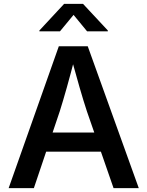

<svg xmlns="http://www.w3.org/2000/svg" viewBox="-20 -965 756 985"><path d="M24.4 0 281.7 -727.5H430.2L691.9 0H562.5L425.8 -394Q408.2 -447.3 388.2 -516.8Q368.2 -586.4 342.3 -680.2H366.7Q342.3 -585.4 322.5 -515.1Q302.7 -444.8 286.6 -394L153.8 0ZM168 -187V-285.2H548.3V-187ZM287.6 -804.2H182.1V-808.6L309.1 -945.3H405.8L533.2 -808.6V-804.2H426.8L357.4 -888.7Z"/></svg>

Font: Inter
Style: 540
Weight: 540
Designer: Rasmus Andersson
Foundry: rsms
Version: Version 4.001;git-66647c0bb